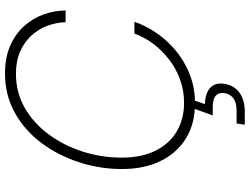

<svg xmlns="http://www.w3.org/2000/svg" viewBox="-134 -643 983 755"><g transform="rotate(-90 357.5 -265.5)"><path d="M328.6 9.8Q249 9.8 191.2 -25.6Q133.3 -61 101.8 -125.7Q70.3 -190.4 70.3 -277.8Q70.3 -363.3 96.7 -445.1Q123 -526.9 171.9 -592.8Q220.7 -658.7 290.3 -698Q359.9 -737.3 446.3 -737.3Q508.3 -737.3 554.4 -717.3Q600.6 -697.3 631.6 -663.1Q662.6 -628.9 678 -586.4Q693.4 -543.9 693.8 -499H647.9Q646.5 -536.6 633.3 -571.5Q620.1 -606.4 594.7 -634Q569.3 -661.6 532 -678Q494.6 -694.3 444.8 -694.3Q371.1 -694.3 310.5 -659.4Q250 -624.5 206.3 -565.2Q162.6 -505.9 138.9 -431.6Q115.2 -357.4 115.2 -278.8Q115.2 -199.2 143.1 -144.3Q170.9 -89.4 219.5 -61.3Q268.1 -33.2 330.1 -33.2Q380.4 -33.2 424.1 -49.6Q467.8 -65.9 503.2 -93.8Q538.6 -121.6 564 -156.2Q589.4 -190.9 603 -228.5H649.4Q634.3 -184.1 605.2 -141.6Q576.2 -99.1 534.9 -64.9Q493.7 -30.8 441.4 -10.5Q389.2 9.8 328.6 9.8ZM244.6 205.6 249.5 173.3H300.8Q330.1 173.3 347.4 161.4Q364.7 149.4 368.7 127Q372.1 104.5 359.1 92Q346.2 79.6 314 79.6H281.2L314.5 -12.7H341.3L341.8 1.5L325.7 48.8Q369.6 50.3 390.4 70.3Q411.1 90.3 405.3 126.5Q398.9 164.1 370.4 184.8Q341.8 205.6 295.4 205.6Z"/></g></svg>

Font: Inter 18pt ExtraLight
Style: Italic
Weight: 250
Italic angle: -9.3988°
Designer: Rasmus Andersson
Foundry: rsms
Version: Version 4.001;git-66647c0bb